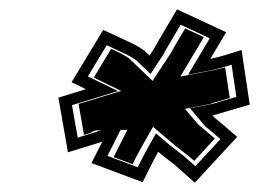

<svg xmlns="http://www.w3.org/2000/svg" viewBox="-20 -556 555 411"><path d="M125.4 -230 193.8 -251C196.6 -252.3 198.4 -253 199.1 -253L175.8 -207L285.3 -166C296.5 -187.6 306.8 -210.1 318.6 -231C330.6 -220.8 342.4 -212.5 354.2 -203L397.1 -165L487.7 -263C471.2 -277 455.1 -291.3 438.3 -305L434.9 -309C442 -310.4 446.8 -311.9 452.7 -314L514.6 -332L497.1 -449C474.9 -442.5 453 -434.4 430.1 -430L464.1 -487L358.9 -536L320.6 -471C317 -465 312.8 -457.7 308.1 -449L300.2 -437L289.8 -447C282.6 -452.3 273.8 -457.7 263.3 -463L200.9 -492L133.2 -380L163.8 -365L105 -347ZM146.3 -261.4 134.1 -330.9 232.4 -361 168.1 -392.5 208.5 -459.2 249.4 -440.2C259.4 -435.1 266.6 -430.6 271.7 -426.9L302.2 -397.6L329.4 -438.9C334.1 -447.5 338.3 -455.1 341.9 -461L366.7 -503.1L429.1 -474.1L382.6 -396.1L431.1 -405.5C446.9 -408.5 462.5 -413.3 475.7 -417.4L486 -348.6L448.4 -337.7C442.8 -335.7 439.6 -334.6 433.9 -333.5L386.7 -324.4L419 -285.9C430 -277 440.9 -267.6 451.8 -258.2L398.1 -200.2L372.3 -223.1C359 -233.7 348.1 -241.3 336.8 -251L313.9 -270.5L296.9 -240.4C289.1 -226.5 280.9 -210.1 274.9 -198L210 -222.3L238.2 -278H203C191.4 -278 188.1 -274.2 188.1 -274.2ZM159.8 -267.3 175.6 -272.2C175.6 -272.2 177.8 -278 203 -278H252.7L223.1 -219.7L263.7 -204.5C268.6 -214.3 274.8 -226.5 280.8 -237.2L307.6 -284.6L351.9 -247C363 -237.5 373.6 -230.2 387.3 -219.1L395.8 -211.6L440 -259.4C428 -269.6 415.7 -280.3 403.7 -290.1L376 -323L426.5 -332.8C429.7 -333.4 432.4 -334.3 437.1 -336L471.8 -346.1L462 -411.7C455 -409.8 446.8 -407.8 438.5 -406.2L366 -392.1L416.4 -476.5L376.3 -495.2L358.1 -464.4C354.6 -458.5 350.3 -450.9 345.6 -442.3L306.5 -382.9L256.6 -430.8C252.2 -434 245 -438.5 236.7 -442.7L217.9 -451.5L180.8 -390L239.3 -361.3L148.2 -333.5Z"/></svg>

Font: Tape
Style: Regular
Weight: 500
Foundry: Cannot Into Space Fonts
Version: Version 0.97